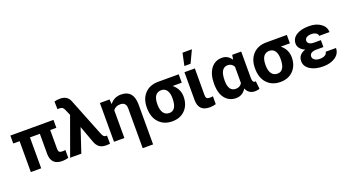

<svg xmlns="http://www.w3.org/2000/svg" viewBox="-61 -1512 4479 2457"><g transform="rotate(-20 2178.5 -284.0)"><path d="M612.3 -420.4H528.8V-165Q528.8 -136.2 539.8 -123.3Q550.8 -110.4 583 -110.4Q604.5 -110.4 624 -114.3V-7.3Q585.9 5.4 539.1 5.4Q390.6 5.4 387.7 -144.5V-420.4H252.9V0H111.8V-420.4H25.4V-528.3H612.3Z M783.2 -754.9Q879.9 -754.9 913.6 -675.3L1119.6 -158.2L1127.4 -141.1Q1144 -106 1169.4 -105.5H1179.2L1187 -106L1188 5.4Q1168 8.8 1134.3 8.8Q1080.1 8.8 1045.7 -15.4Q1011.2 -39.6 990.7 -94.7L907.2 -323.7L799.3 0H647L834 -516.1L798.8 -596.7Q789.1 -621.1 773.9 -630.9Q758.8 -640.6 735.8 -640.6L707.5 -639.2L704.6 -744.1Q738.8 -754.9 783.2 -754.9Z M1376 -528.3 1381.3 -463.4Q1439.5 -538.1 1533.2 -538.1Q1699.2 -538.1 1703.1 -348.1V202.6H1561.5V-341.8Q1560.1 -423.8 1481.4 -423.8Q1419.4 -423.8 1385.7 -378.4V0H1244.6V-528.3Z M2317.9 -414.1H2193.8Q2279.3 -344.7 2279.3 -238.8Q2279.3 -127.4 2213.4 -58.8Q2147.5 9.8 2038.1 9.8Q1924.8 9.8 1856.7 -63Q1788.6 -135.7 1788.6 -262.7V-269Q1788.6 -385.7 1855.7 -457Q1922.9 -528.3 2039.1 -528.3H2317.9ZM1929.7 -258.8Q1929.7 -182.6 1957.8 -143.1Q1985.8 -103.5 2038.1 -103.5Q2085.9 -103.5 2112.1 -143.1Q2138.2 -182.6 2138.2 -269Q2138.2 -338.4 2111.8 -376.2Q2085.4 -414.1 2037.1 -414.1Q1986.3 -414.1 1958 -377Q1929.7 -339.8 1929.7 -258.8Z M2396 0ZM2537.6 -528.3 2537.1 -165Q2537.1 -135.7 2548.6 -123Q2560.1 -110.4 2591.8 -110.4Q2613.3 -110.4 2632.8 -114.3V-7.3Q2594.7 5.4 2547.4 5.4Q2398.4 5.4 2396 -145.5V-528.3ZM2458 -771.5H2585.9L2506.3 -603H2422.4Z M3168.9 -528.3V-163.6Q3170.4 -106 3203.6 -106Q3210.4 -106 3214.4 -107.9L3226.1 -2Q3201.7 10.3 3165 10.3Q3076.7 10.3 3043.5 -71.3Q2995.6 9.8 2907.2 9.8Q2816.9 9.8 2761.7 -54.4Q2706.5 -118.7 2701.7 -230.5L2701.2 -260.3Q2701.2 -388.7 2756.8 -463.4Q2812.5 -538.1 2908.2 -538.1Q2988.8 -538.1 3036.1 -464.8L3046.4 -528.3ZM2842.8 -250Q2842.8 -103.5 2942.9 -103.5Q3001 -103.5 3027.8 -150.4V-372.6Q3001 -423.8 2943.8 -423.8Q2895.5 -423.8 2869.1 -381.8Q2842.8 -339.8 2842.8 -250Z M3790.5 -414.1H3666.5Q3752 -344.7 3752 -238.8Q3752 -127.4 3686 -58.8Q3620.1 9.8 3510.7 9.8Q3397.5 9.8 3329.3 -63Q3261.2 -135.7 3261.2 -262.7V-269Q3261.2 -385.7 3328.4 -457Q3395.5 -528.3 3511.7 -528.3H3790.5ZM3402.3 -258.8Q3402.3 -182.6 3430.4 -143.1Q3458.5 -103.5 3510.7 -103.5Q3558.6 -103.5 3584.7 -143.1Q3610.8 -182.6 3610.8 -269Q3610.8 -338.4 3584.5 -376.2Q3558.1 -414.1 3509.8 -414.1Q3459 -414.1 3430.7 -377Q3402.3 -339.8 3402.3 -258.8Z M3847.7 -149.4Q3847.7 -239.3 3947.3 -272Q3904.8 -289.6 3880.9 -319.1Q3856.9 -348.6 3856.9 -383.8Q3856.9 -455.6 3920.2 -496.6Q3983.4 -537.6 4092.8 -537.6Q4190.9 -537.6 4253.4 -492.2Q4315.9 -446.8 4315.9 -376H4174.8Q4174.8 -400.9 4150.1 -416Q4125.5 -431.2 4085.4 -431.2Q4045.9 -431.2 4022 -415Q3998 -398.9 3998 -372.6Q3998 -347.2 4020 -332Q4042 -316.9 4085.9 -316.9H4177.2V-222.7H4084Q3988.3 -222.2 3988.3 -159.7Q3988.3 -132.8 4014.9 -114.5Q4041.5 -96.2 4085 -96.2Q4129.9 -96.2 4156.5 -113.3Q4183.1 -130.4 4183.1 -156.2H4324.2Q4324.2 -81.1 4259.3 -35.6Q4194.3 9.8 4092.8 9.8Q3983.9 9.8 3915.8 -33.9Q3847.7 -77.6 3847.7 -149.4Z"/></g></svg>

Font: Roboto
Style: Bold
Weight: 700
Designer: Google
Version: Version 2.134; 2016; ttfautohint (v1.6)